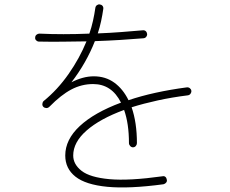

<svg xmlns="http://www.w3.org/2000/svg" viewBox="-20 -818 1040 868"><path d="M719 15Q563 36 465 26.5Q367 17 321 -19.5Q275 -56 275 -115Q275 -187 340.5 -248Q406 -309 527 -354Q485 -438 401 -438Q349 -438 302.5 -413.5Q256 -389 204 -336Q197 -329 189 -329.5Q181 -330 176 -335Q171 -340 171.5 -348Q172 -356 177 -361Q240 -412 290 -483.5Q340 -555 371 -631Q314 -630 258.5 -629.5Q203 -629 156 -630Q149 -630 143.5 -635.5Q138 -641 139 -648Q139 -656 145 -661Q151 -666 158 -666Q263 -661 384 -666Q394 -695 400.5 -724.5Q407 -754 411 -782Q412 -790 418 -794.5Q424 -799 431 -798Q439 -797 443.5 -791.5Q448 -786 447 -778Q443 -750 437 -722Q431 -694 422 -667Q475 -669 527 -673Q579 -677 625 -681Q633 -682 638.5 -677.5Q644 -673 645 -665Q646 -658 641.5 -652Q637 -646 629 -645Q582 -641 525 -637.5Q468 -634 409 -632Q370 -533 303 -446Q328 -459 353.5 -466Q379 -473 404 -473Q457 -473 496.5 -444.5Q536 -416 561 -365Q617 -384 683 -398.5Q749 -413 824 -423Q832 -424 838 -419.5Q844 -415 845 -408Q846 -401 841.5 -394.5Q837 -388 829 -387Q757 -378 693 -364Q629 -350 575 -333Q599 -264 599 -171Q599 -164 594 -158Q589 -152 581 -152Q574 -152 568.5 -158Q563 -164 563 -171Q563 -215 557.5 -252.5Q552 -290 541 -321Q432 -281 371.5 -228Q311 -175 311 -115Q311 -75 349 -45.5Q387 -16 475 -8Q563 0 714 -21Q722 -23 727.5 -18.5Q733 -14 734 -6Q736 1 731.5 7Q727 13 719 15Z"/></svg>

Font: Zen Maru Gothic Light
Style: Regular
Weight: 300
Designer: Yoshimichi Ohira
Foundry: Positype
Version: Version 1.001